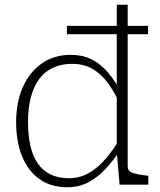

<svg xmlns="http://www.w3.org/2000/svg" viewBox="-20 -778 675 809"><path d="M279 -547Q327 -547 365.5 -528Q404 -509 435.5 -472Q467 -435 493 -383L478 -355Q456 -401 428.5 -436Q401 -471 365.5 -490Q330 -509 284 -509Q239 -509 204 -493Q169 -477 145.5 -445.5Q122 -414 110 -368Q98 -322 98 -264Q98 -208 108 -164Q118 -120 139 -89.5Q160 -59 193 -43Q226 -27 271 -27Q304 -27 332.5 -38.5Q361 -50 387 -71.5Q413 -93 436.5 -122.5Q460 -152 483 -189L495 -158Q461 -105 425.5 -67Q390 -29 350.5 -9Q311 11 264 11Q194 11 146 -23.5Q98 -58 73 -119.5Q48 -181 48 -264Q48 -348 76.5 -411.5Q105 -475 156.5 -511Q208 -547 279 -547ZM472 -758H518V-78Q518 -56 540.5 -49Q563 -42 600 -38L605 -37V0H484L472 -137V-143ZM604 -669V-634H262V-669Z"/></svg>

Font: Roboto Serif Thin
Style: Regular
Weight: 250
Designer: Greg Gazdowicz
Foundry: Commercial Type
Version: Version 1.004